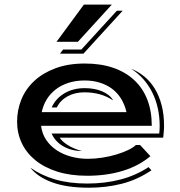

<svg xmlns="http://www.w3.org/2000/svg" viewBox="-20 -769 803 856"><path d="M354 -748.5H478.5L327.1 -582.5H231.9ZM261.2 -548.3H342.8L501 -721.2H526.9L352.1 -529.8H247.6ZM56.2 -226.6Q56.2 -278.3 75.2 -325.2Q94.2 -372.1 132.3 -407.7Q170.4 -443.4 227.1 -464.6Q283.7 -485.8 358.4 -485.8Q428.7 -485.8 483.9 -467Q539.1 -448.2 577.6 -412.6Q616.2 -377 636.5 -325.4Q656.7 -273.9 656.7 -208H163.1Q167.5 -172.9 185.8 -145.5Q204.1 -118.2 232.4 -99.4Q260.7 -80.6 296.6 -70.8Q332.5 -61 371.6 -61Q403.3 -61 436.3 -66.2Q469.2 -71.3 498.5 -80.1Q527.8 -88.9 550.8 -99.9Q573.7 -110.8 585.9 -122.6H604.5L650.4 -72.8Q600.1 -29.8 528.1 -7.6Q456.1 14.6 369.1 14.6Q293.5 14.6 235.1 -3.9Q176.8 -22.5 137 -55.2Q97.2 -87.9 76.7 -131.8Q56.2 -175.8 56.2 -226.6ZM689.9 -173.8Q690.9 -181.2 691.4 -189.7Q691.9 -198.2 691.9 -208Q691.9 -249.5 683.3 -287.4Q674.8 -325.2 658.4 -357.7Q642.1 -390.1 618.2 -417Q594.2 -443.8 564 -462.9Q596.2 -450.2 623.3 -428Q650.4 -405.8 669.9 -374Q689.5 -342.3 700.4 -300.8Q711.4 -259.3 711.4 -208Q711.4 -204.1 711.2 -198.2Q710.9 -192.4 710.4 -185.1Q710 -177.7 709.2 -170.2Q708.5 -162.6 707.5 -155.3H246.1Q255.4 -139.6 280.3 -123.3Q305.2 -106.9 344.7 -95.7Q320.3 -95.7 299.1 -101.6Q277.8 -107.4 260.5 -117.7Q243.2 -127.9 230.2 -142.3Q217.3 -156.7 210 -173.8ZM543.9 -269Q536.1 -302.7 519.8 -329.1Q503.4 -355.5 479.5 -373.3Q455.6 -391.1 424.8 -400.6Q394 -410.2 357.4 -410.2Q317.9 -410.2 285.4 -399.7Q252.9 -389.2 228.5 -370.4Q204.1 -351.6 188.2 -325.7Q172.4 -299.8 166 -269ZM210.4 -290Q228.5 -330.1 267.3 -353Q306.2 -376 357.4 -376Q378.4 -376 398.2 -372.6Q418 -369.1 434.8 -362.1Q451.7 -355 464.4 -344.7Q477.1 -334.5 484.4 -321.3Q456.5 -339.8 424.8 -348.6Q393.1 -357.4 356.4 -357.4Q314 -357.4 281.7 -339.8Q249.5 -322.3 232.9 -290ZM115.2 -21.5Q162.6 12.2 225.3 30.8Q288.1 49.3 369.1 49.3Q448.2 49.3 517.3 31.2Q586.4 13.2 642.1 -23.9L655.3 -9.8Q592.3 32.7 522.7 50.3Q453.1 67.9 377 67.9Q277.8 67.9 212.6 43.9Q147.5 20 115.2 -21.5Z"/></svg>

Font: Vast Shadow
Style: Regular
Weight: 400
Designer: Nicole Fally
Foundry: Nicole Fally
Version: Version 1.002